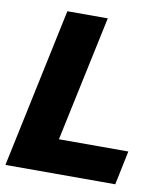

<svg xmlns="http://www.w3.org/2000/svg" viewBox="-85 -763 696 828"><g transform="rotate(10 263.0 -349.5)"><path d="M143 -699H320L203 -149H507L476 0H-5Z"/></g></svg>

Font: Prompt Bold
Style: Bold Italic
Weight: 700
Italic angle: -12°
Designer: Katatrad Team
Foundry: CadsonDemak
Version: Version 1.000